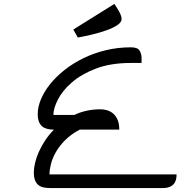

<svg xmlns="http://www.w3.org/2000/svg" viewBox="-20 -962 923 982"><path d="M883 -70Q883 -48 877 -34.5Q871 -21 861 -13.5Q851 -6 838.5 -3Q826 0 813 0H243Q224 0 207.5 -2.5Q191 -5 179 -13.5Q167 -22 160 -38Q153 -54 153 -80Q153 -102 159.5 -129.5Q166 -157 179 -186Q192 -215 211 -244Q230 -273 256 -299Q238 -299 223 -302.5Q208 -306 197 -314.5Q186 -323 179.5 -338.5Q173 -354 173 -379Q173 -415 189.5 -454.5Q206 -494 236.5 -532Q267 -570 310 -604Q353 -638 406 -664Q459 -690 520.5 -705Q582 -720 650 -720Q684 -720 694 -703Q704 -686 704 -666V-640H650Q545 -640 470 -611Q395 -582 347 -540Q299 -498 276 -452.5Q253 -407 253 -374H360Q389 -388 422.5 -395.5Q456 -403 494 -403Q511 -403 528 -398Q545 -393 559 -381Q573 -369 581.5 -349Q590 -329 590 -299H388Q344 -276 314 -246Q284 -216 266 -184.5Q248 -153 240.5 -123Q233 -93 233 -70ZM355 -811 565 -942 578 -922Q602 -885 602 -865Q602 -848 580 -833.5Q558 -819 524.5 -807Q491 -795 451.5 -785.5Q412 -776 378 -770Z"/></svg>

Font: Warnes
Style: Regular
Weight: 400
Designer: Eduardo Rodriguez Tunni
Foundry: Eduardo Rodriguez Tunni
Version: Version 1.001